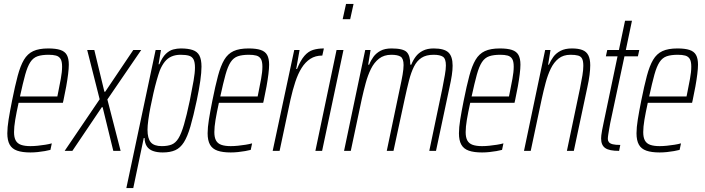

<svg xmlns="http://www.w3.org/2000/svg" viewBox="-20 -763 3563 971"><path d="M134 8Q93 8 67 -1Q41 -10 29 -31.5Q17 -53 17 -89Q17 -118 23.5 -158.5Q30 -199 41 -254Q56 -329 69.5 -379.5Q83 -430 101 -460.5Q119 -491 148 -504.5Q177 -518 224 -518Q262 -518 285 -510.5Q308 -503 318 -485Q328 -467 328 -436Q328 -417 324.5 -388.5Q321 -360 315 -326.5Q309 -293 301 -256L298 -243H74Q63 -193 57 -157Q51 -121 51 -95Q51 -68 59.5 -52.5Q68 -37 86.5 -30.5Q105 -24 134 -24Q151 -24 170.5 -26Q190 -28 209 -31Q228 -34 242 -38L235 -5Q224 -2 207 1Q190 4 171 6Q152 8 134 8ZM81 -275H270L275 -300Q281 -330 287.5 -364.5Q294 -399 294 -426Q294 -453 286 -465.5Q278 -478 263 -482Q248 -486 226 -486Q192 -486 170 -478.5Q148 -471 133.5 -449Q119 -427 107.5 -385.5Q96 -344 81 -275Z M307 0 484 -261 421 -510H457L508 -299H512L654 -510H694L523 -260L590 0H553L499 -221H495L346 0Z M619 188 767 -510H794L782 -438H786Q801 -474 819 -491Q837 -508 856.5 -513Q876 -518 894 -518Q931 -518 954.5 -510Q978 -502 988.5 -482Q999 -462 999 -426Q999 -397 993 -354.5Q987 -312 975 -255Q958 -175 943 -123.5Q928 -72 910 -43.5Q892 -15 866.5 -3.5Q841 8 803 8Q774 8 753.5 0.5Q733 -7 722.5 -23Q712 -39 711 -65H707L654 188ZM798 -24Q828 -24 848 -32Q868 -40 882.5 -63.5Q897 -87 910.5 -133Q924 -179 940 -255Q952 -315 959 -355Q966 -395 966 -421Q966 -449 958.5 -463Q951 -477 935 -481.5Q919 -486 893 -486Q868 -486 848 -477.5Q828 -469 813.5 -451Q799 -433 788 -406Q781 -387 772.5 -357Q764 -327 756 -292Q748 -257 741 -221.5Q734 -186 730 -156Q726 -126 726 -107Q726 -63 742.5 -43.5Q759 -24 798 -24Z M1147 8Q1106 8 1080 -1Q1054 -10 1042 -31.5Q1030 -53 1030 -89Q1030 -118 1036.5 -158.5Q1043 -199 1054 -254Q1069 -329 1082.5 -379.5Q1096 -430 1114 -460.5Q1132 -491 1161 -504.5Q1190 -518 1237 -518Q1275 -518 1298 -510.5Q1321 -503 1331 -485Q1341 -467 1341 -436Q1341 -417 1337.5 -388.5Q1334 -360 1328 -326.5Q1322 -293 1314 -256L1311 -243H1087Q1076 -193 1070 -157Q1064 -121 1064 -95Q1064 -68 1072.5 -52.5Q1081 -37 1099.5 -30.5Q1118 -24 1147 -24Q1164 -24 1183.5 -26Q1203 -28 1222 -31Q1241 -34 1255 -38L1248 -5Q1237 -2 1220 1Q1203 4 1184 6Q1165 8 1147 8ZM1094 -275H1283L1288 -300Q1294 -330 1300.5 -364.5Q1307 -399 1307 -426Q1307 -453 1299 -465.5Q1291 -478 1276 -482Q1261 -486 1239 -486Q1205 -486 1183 -478.5Q1161 -471 1146.5 -449Q1132 -427 1120.5 -385.5Q1109 -344 1094 -275Z M1359 0 1468 -510H1495L1478 -414H1482Q1500 -458 1519.5 -480.5Q1539 -503 1563 -510.5Q1587 -518 1618 -518L1610 -482Q1575 -482 1549.5 -465.5Q1524 -449 1505.5 -419.5Q1487 -390 1473.5 -349Q1460 -308 1449 -259L1394 0Z M1713 -666 1730 -743H1768L1751 -666ZM1575 0 1682 -510H1717L1609 0Z M1720 0 1827 -510H1854L1842 -436H1847Q1855 -457 1868.5 -475.5Q1882 -494 1904 -506Q1926 -518 1960 -518Q2019 -518 2037 -499.5Q2055 -481 2055 -436H2060Q2068 -457 2082 -476Q2096 -495 2118.5 -506.5Q2141 -518 2173 -518Q2226 -518 2247.5 -498Q2269 -478 2269 -431Q2269 -409 2265 -382.5Q2261 -356 2253 -320L2185 0H2151L2217 -315Q2225 -356 2230 -384.5Q2235 -413 2235 -432Q2235 -466 2220 -476Q2205 -486 2173 -486Q2135 -486 2111.5 -470.5Q2088 -455 2073.5 -426Q2059 -397 2048.5 -356Q2038 -315 2027 -264L1970 0H1936L2002 -315Q2011 -356 2016 -385Q2021 -414 2021 -434Q2021 -467 2006 -476.5Q1991 -486 1959 -486Q1922 -486 1897 -466.5Q1872 -447 1856 -414.5Q1840 -382 1829.5 -343Q1819 -304 1810 -264L1754 0Z M2418 8Q2377 8 2351 -1Q2325 -10 2313 -31.5Q2301 -53 2301 -89Q2301 -118 2307.5 -158.5Q2314 -199 2325 -254Q2340 -329 2353.5 -379.5Q2367 -430 2385 -460.5Q2403 -491 2432 -504.5Q2461 -518 2508 -518Q2546 -518 2569 -510.5Q2592 -503 2602 -485Q2612 -467 2612 -436Q2612 -417 2608.5 -388.5Q2605 -360 2599 -326.5Q2593 -293 2585 -256L2582 -243H2358Q2347 -193 2341 -157Q2335 -121 2335 -95Q2335 -68 2343.5 -52.5Q2352 -37 2370.5 -30.5Q2389 -24 2418 -24Q2435 -24 2454.5 -26Q2474 -28 2493 -31Q2512 -34 2526 -38L2519 -5Q2508 -2 2491 1Q2474 4 2455 6Q2436 8 2418 8ZM2365 -275H2554L2559 -300Q2565 -330 2571.5 -364.5Q2578 -399 2578 -426Q2578 -453 2570 -465.5Q2562 -478 2547 -482Q2532 -486 2510 -486Q2476 -486 2454 -478.5Q2432 -471 2417.5 -449Q2403 -427 2391.5 -385.5Q2380 -344 2365 -275Z M2630 0 2737 -510H2764L2752 -436H2756Q2765 -457 2778.5 -475.5Q2792 -494 2815 -506Q2838 -518 2872 -518Q2905 -518 2925.5 -510Q2946 -502 2955.5 -483Q2965 -464 2965 -433Q2965 -412 2961.5 -384Q2958 -356 2950 -320L2882 0H2847L2913 -315Q2921 -354 2925.5 -382Q2930 -410 2930 -430Q2930 -454 2924 -466Q2918 -478 2903.5 -482Q2889 -486 2865 -486Q2829 -486 2805 -467Q2781 -448 2765.5 -416Q2750 -384 2739.5 -344.5Q2729 -305 2720 -264L2664 0Z M3111 0Q3086 0 3068.5 -3.5Q3051 -7 3040.5 -14.5Q3030 -22 3025 -34Q3020 -46 3020 -63Q3020 -68 3021 -78.5Q3022 -89 3025 -104.5Q3028 -120 3032 -139L3103 -478H3044L3051 -510H3110L3141 -658H3176L3145 -510H3213L3206 -478H3138L3066 -140Q3063 -124 3060.5 -109Q3058 -94 3056 -81.5Q3054 -69 3054 -60Q3054 -51 3059.5 -44Q3065 -37 3078.5 -33.5Q3092 -30 3117 -30Z M3316 8Q3275 8 3249 -1Q3223 -10 3211 -31.5Q3199 -53 3199 -89Q3199 -118 3205.5 -158.5Q3212 -199 3223 -254Q3238 -329 3251.5 -379.5Q3265 -430 3283 -460.5Q3301 -491 3330 -504.5Q3359 -518 3406 -518Q3444 -518 3467 -510.5Q3490 -503 3500 -485Q3510 -467 3510 -436Q3510 -417 3506.5 -388.5Q3503 -360 3497 -326.5Q3491 -293 3483 -256L3480 -243H3256Q3245 -193 3239 -157Q3233 -121 3233 -95Q3233 -68 3241.5 -52.5Q3250 -37 3268.5 -30.5Q3287 -24 3316 -24Q3333 -24 3352.5 -26Q3372 -28 3391 -31Q3410 -34 3424 -38L3417 -5Q3406 -2 3389 1Q3372 4 3353 6Q3334 8 3316 8ZM3263 -275H3452L3457 -300Q3463 -330 3469.5 -364.5Q3476 -399 3476 -426Q3476 -453 3468 -465.5Q3460 -478 3445 -482Q3430 -486 3408 -486Q3374 -486 3352 -478.5Q3330 -471 3315.5 -449Q3301 -427 3289.5 -385.5Q3278 -344 3263 -275Z"/></svg>

Font: Saira ExtraCondensed Thin
Style: Italic
Weight: 250
Width: 2
Italic angle: -12°
Designer: Hector Gatti with collaboration of the Omnibus-Type team
Foundry: Omnibus-Type
Version: Version 1.101